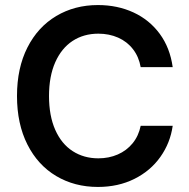

<svg xmlns="http://www.w3.org/2000/svg" viewBox="-20 -737 754 767"><path d="M373 -602.5Q314.5 -602.5 270 -573.5Q225.6 -544.4 200.7 -488.3Q175.8 -432.1 175.8 -353.5Q175.8 -274.4 200.7 -218.3Q225.6 -162.1 270.3 -133.3Q314.9 -104.5 373 -104.5Q415 -104.5 450.4 -119.9Q485.8 -135.3 509.8 -164.6Q533.7 -193.8 542 -234.4H669.9Q660.2 -166 620.8 -110.4Q581.5 -54.7 517.1 -22.5Q452.6 9.8 371.1 9.8Q277.8 9.8 204.3 -33.9Q130.9 -77.6 89.4 -159.9Q47.9 -242.2 47.9 -353.5Q47.9 -465.3 89.6 -547.4Q131.3 -629.4 204.8 -673.1Q278.3 -716.8 371.1 -716.8Q449.2 -716.8 513.2 -687.3Q577.1 -657.7 618.2 -601.8Q659.2 -545.9 669.9 -468.8H542Q534.7 -510.3 511.2 -540.5Q487.8 -570.8 451.9 -586.7Q416 -602.5 373 -602.5Z"/></svg>

Font: Pretendard SemiBold
Style: Regular
Weight: 600
Designer: Base glyphs from Inter by Rasmus Andersson; Hangeul glyphs from Noto Sans CJK(Source Han Sans) by Jang Soo-young and Kan
Foundry: Kil Hyung-jin
Version: Version 1.309